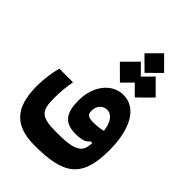

<svg xmlns="http://www.w3.org/2000/svg" viewBox="-265 -788 1115 1115"><g transform="rotate(45 293.0 -230.5)"><path d="M242.7 225.6C482.9 225.6 570.8 164.6 570.8 -63C570.8 -234.9 508.8 -347.7 401.9 -347.7C306.2 -347.7 238.8 -256.8 238.8 -141.6C238.8 -52.2 261.7 9.8 362.8 9.8C417.5 9.8 441.9 -0.5 456.5 -21.5L470.7 -22C469.7 6.8 464.4 33.2 445.3 49.8C413.1 78.1 351.6 81.5 276.9 81.5C149.9 81.5 128.9 54.2 128.9 -51.3C128.9 -101.1 133.3 -144.5 142.1 -191.9H29.8C18.6 -152.8 8.3 -85.4 8.3 -35.2C8.3 110.8 48.3 225.6 242.7 225.6ZM458 -383.3 543.9 -468.8 458 -555.2 397 -493.7 335.9 -555.2 250 -468.8 335.9 -383.3 397 -444.3ZM397 -524.4 477.5 -604.5 397 -685.5 316.4 -604.5ZM468.3 -119.6C444.8 -113.8 422.4 -110.4 393.6 -110.4C349.1 -110.4 334.5 -118.2 334.5 -150.9C334.5 -189 358.4 -219.7 395 -219.7C434.1 -219.7 461.4 -181.6 468.3 -119.6Z"/></g></svg>

Font: Cascadia Code
Style: Bold
Weight: 700
Monospace: yes
Designer: Aaron Bell
Foundry: Saja Typeworks
Version: Version 2404.023